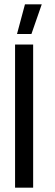

<svg xmlns="http://www.w3.org/2000/svg" viewBox="-20 -872 254 892"><path d="M50 0V-665H134V0ZM126 -714H59L96 -852H174Z"/></svg>

Font: Sulphur Point
Style: Bold
Weight: 700
Designer: Noponies / Dale Sattler
Foundry: Noponies
Version: Version 1.000; ttfautohint (v1.8)